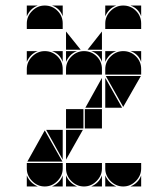

<svg xmlns="http://www.w3.org/2000/svg" viewBox="-20 -677 608 695"><path d="M284 -492Q311 -492 330 -473Q349 -454 349 -427V-407H219V-427Q219 -453 238.5 -472.5Q258 -492 284 -492ZM142 -492Q169 -492 188 -473Q207 -454 207 -427V-407H77V-427Q77 -453 96.5 -472.5Q116 -492 142 -492ZM426 -492Q453 -492 472 -473Q491 -454 491 -427V-407H361V-427Q361 -453 380.5 -472.5Q400 -492 426 -492ZM426 -2Q400 -2 380.5 -21.5Q361 -41 361 -67V-87H491V-67Q491 -41 471.5 -21.5Q452 -2 426 -2ZM142 -2Q116 -2 96.5 -21.5Q77 -41 77 -67V-87H207V-67Q207 -41 187.5 -21.5Q168 -2 142 -2ZM284 -2Q258 -2 238.5 -21.5Q219 -41 219 -67V-87H349V-67Q349 -41 329.5 -21.5Q310 -2 284 -2ZM79 -92 142 -205 206 -92ZM490 -402 426 -290 363 -402ZM282 -212H219V-282H282ZM349 -212H287V-282H349ZM219 -99V-207H280ZM349 -287H289L349 -395ZM147 -207H207V-99ZM219 -42Q231 -14 259 -2H219ZM77 -42Q89 -14 117 -2H77ZM361 -42Q373 -14 401 -2H361ZM361 -492H401Q387 -487 377 -477Q367 -467 361 -453ZM310 -2Q324 -8 334 -18Q344 -28 349 -42V-2ZM77 -492H117Q103 -487 93 -477Q83 -467 77 -453ZM168 -2Q182 -8 192 -18Q202 -28 207 -42V-2ZM219 -492H259Q245 -487 235 -477Q225 -467 219 -453ZM452 -2Q466 -8 476 -18Q486 -28 491 -42V-2ZM491 -492V-453Q481 -482 452 -492ZM349 -492V-453Q339 -482 310 -492ZM207 -492V-453Q197 -482 168 -492ZM361 -287V-395L422 -287ZM219 -497V-563L272 -497ZM349 -497H297L349 -563ZM426 -657Q453 -657 472 -638Q491 -619 491 -592V-572H361V-592Q361 -618 380.5 -637.5Q400 -657 426 -657ZM361 -657H401Q387 -652 377 -642Q367 -632 361 -618ZM491 -657V-618Q481 -647 452 -657ZM142 -657Q169 -657 188 -638Q207 -619 207 -592V-572H77V-592Q77 -618 96.5 -637.5Q116 -657 142 -657ZM77 -657H117Q103 -652 93 -642Q83 -632 77 -618ZM207 -657V-618Q197 -647 168 -657Z"/></svg>

Font: CAT DyFa
Style: Regular
Weight: 400
Designer: Peter Wiegel
Foundry: Peter Wiegel
Version: Version 1.001; ttfautohint (v1.3)